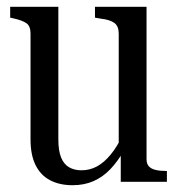

<svg xmlns="http://www.w3.org/2000/svg" viewBox="-20 -536 529 566"><path d="M152 -516V-125Q152 -92 160 -72Q168 -52 183.5 -43Q199 -34 220 -34Q245 -34 266 -45.5Q287 -57 306 -80Q325 -103 342 -138L346 -93Q327 -60 305 -37Q283 -14 255.5 -2Q228 10 194 10Q156 10 128 -4.5Q100 -19 85 -49Q70 -79 70 -125V-437Q70 -459 58 -467.5Q46 -476 19 -482L10 -484V-516ZM412 -516V-67Q412 -53 419 -45.5Q426 -38 439 -35Q452 -32 469 -32H472V0H336V-87L330 -92V-437Q330 -459 317 -468.5Q304 -478 277 -481L260 -484V-516Z"/></svg>

Font: Roboto Serif 120pt ExtraCondensed
Style: Regular
Weight: 400
Width: 2
Designer: Greg Gazdowicz
Foundry: Commercial Type
Version: Version 1.008